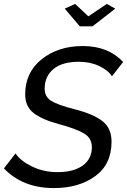

<svg xmlns="http://www.w3.org/2000/svg" viewBox="-32 -949 646 976"><path d="M297 -905 350 -929 417 -866 511 -929 554 -905 438 -815H374ZM-12 -93 47 -169Q71 -132 130 -103Q189 -74 261 -74Q342 -74 388.5 -107.5Q435 -141 435 -201Q435 -246 396 -270Q357 -294 268 -318Q179 -342 137.5 -375.5Q96 -409 96 -469Q96 -581 180 -648Q264 -715 389 -715Q518 -715 594 -634L537 -561Q519 -591 473 -613Q427 -635 370 -635Q283 -635 239 -597.5Q195 -560 195 -498Q195 -457 229 -436Q263 -415 346 -394Q441 -370 488 -334Q535 -298 535 -229Q535 -114 452 -53.5Q369 7 242 7Q83 7 -12 -93Z"/></svg>

Font: Raleway-v4020 Medium
Style: Italic
Weight: 500
Italic angle: -12°
Designer: Matt McInerney, Pablo Impallari, Rodrigo Fuenzalida
Foundry: Matt McInerney, Pablo Impallari, Rodrigo Fuenzalida
Version: Version 4.020;PS 004.020;hotconv 1.0.88;makeotf.lib2.5.64775